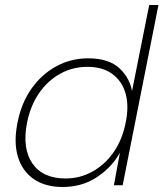

<svg xmlns="http://www.w3.org/2000/svg" viewBox="-20 -740 653 767"><path d="M509 -367 505 -364 576 -720H613L470 0H435L459 -130Q427 -72 367.5 -32.5Q308 7 230 7Q161 7 115 -24.5Q69 -56 51.5 -114Q34 -172 50 -250Q65 -328 105.5 -385.5Q146 -443 204.5 -475Q263 -507 332 -507Q415 -507 458 -466.5Q501 -426 509 -367ZM88 -250Q68 -147 109.5 -87Q151 -27 242 -27Q300 -27 350 -55Q400 -83 434.5 -133Q469 -183 482 -250Q496 -317 481.5 -367Q467 -417 428 -445Q389 -473 330 -473Q270 -473 220.5 -445.5Q171 -418 136.5 -368.5Q102 -319 88 -250Z"/></svg>

Font: Albert Sans ExtraLight
Style: Italic
Weight: 250
Italic angle: -11.25°
Designer: Andreas Rasmussen
Foundry: a.Foundry
Version: Version 1.025